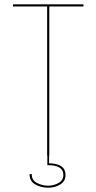

<svg xmlns="http://www.w3.org/2000/svg" viewBox="-20 -720 446 888"><path d="M208 0H207V35Q283 37 283 89Q283 119 257.5 134Q232 149 201 148Q169 148 143 133Q117 118 117 88V85H127V88Q127 113 150 125.5Q173 138 201 139Q228 139 250.5 126.5Q273 114 273 89Q273 44 203 44H199V0H198V-690H40V-700H366V-690H208Z"/></svg>

Font: Bebas Neue Thin
Style: Regular
Weight: 200
Designer: Ryoichi Tsunekawa
Foundry: Ryoichi Tsunekawa
Version: Version 1.003;PS 001.003;hotconv 1.0.70;makeotf.lib2.5.58329